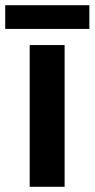

<svg xmlns="http://www.w3.org/2000/svg" viewBox="-37 -717 363 737"><path d="M211 0H77V-544H211ZM306 -697V-606H-17V-697Z"/></svg>

Font: Noto Sans Oriya SemiBold
Style: Regular
Weight: 600
Version: Version 2.003